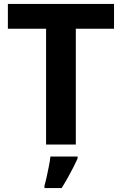

<svg xmlns="http://www.w3.org/2000/svg" viewBox="-20 -734 619 975"><path d="M365 0H214V-588H20V-714H559V-588H365ZM374 71Q364 93 351.5 117.5Q339 142 324.5 168Q310 194 293 221H206V208Q212 188 217.5 162Q223 136 228.5 109Q234 82 236 61H374Z"/></svg>

Font: Noto Sans Balinese
Style: Regular
Weight: 400
Designer: Aditya Bayu, David Williams
Foundry: David Williams
Version: Version 2.003